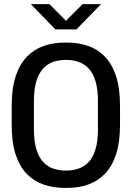

<svg xmlns="http://www.w3.org/2000/svg" viewBox="-20 -903 640 933"><path d="M294 10Q239.2 10 192.5 -5.9Q145.8 -21.8 110.6 -57.5Q75.5 -93.2 56.1 -152Q36.8 -210.8 36.8 -296.5V-388.8Q36.8 -474.5 56.6 -533.6Q76.5 -592.8 111.8 -628.5Q147 -664.2 193.2 -680.1Q239.5 -696 292.8 -696H307Q361.8 -696 408.5 -679.8Q455.2 -663.5 489.9 -627.6Q524.5 -591.8 543.9 -533Q563.2 -474.2 563.2 -388.8V-296.5Q563.2 -211.8 543.9 -153Q524.5 -94.2 489.9 -58.5Q455.2 -22.8 409 -6.4Q362.8 10 308.2 10ZM300 -74Q332.5 -74 361 -83.5Q389.5 -93 410.8 -115.5Q432 -138 444 -177.4Q456 -216.8 456 -276.2V-410.5Q456 -470 444 -509Q432 -548 410.8 -570.5Q389.5 -593 361 -602.5Q332.5 -612 300 -612Q267.5 -612 239.4 -602.5Q211.2 -593 190 -570.5Q168.8 -548 156.8 -509Q144.8 -470 144.8 -410.5V-276.2Q144.8 -216.8 156.8 -177.4Q168.8 -138 190 -115.5Q211.2 -93 239.4 -83.5Q267.5 -74 300 -74ZM249.2 -760.2 130 -882.8H220.2L316.8 -785.5H284L381.2 -882.8H470.8L351.5 -760.2Z"/></svg>

Font: Chivo Mono Medium
Style: Regular
Weight: 500
Monospace: yes
Designer: Hector Gatti
Foundry: Omnibus-Type
Version: Version 1.008